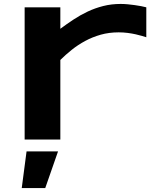

<svg xmlns="http://www.w3.org/2000/svg" viewBox="-20 -708 772 974"><path d="M722.2 -519Q714.8 -521.5 700.9 -525.6Q687 -529.8 668.5 -533.9Q649.9 -538.1 627.7 -541Q605.5 -543.9 582 -543.9Q533.2 -543.9 491 -532Q448.7 -520 412.1 -500.2Q375.5 -480.5 344 -455.3Q312.5 -430.2 286.1 -403.8V0H105V-670.9H286.1V-562Q318.8 -586.4 353.3 -609.1Q387.7 -631.8 425 -649.4Q462.4 -667 503.9 -677.5Q545.4 -688 591.8 -688Q609.4 -688 627.7 -686.3Q646 -684.6 663.3 -682.1Q680.7 -679.7 695.8 -676.8Q710.9 -673.8 722.2 -670.9V-519ZM209.5 246.1H90.3L114.7 60.1H274.4Z"/></svg>

Font: REH Gaming
Style: Gaming
Weight: 700
Designer: Astigmatic (AOETI)
Foundry: Astigmatic (AOETI)
Version: Version 1.001 2011